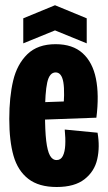

<svg xmlns="http://www.w3.org/2000/svg" viewBox="-20 -710 416 741"><path d="M15.8 -250.8Q15.8 -335.5 30.8 -398.8Q45.8 -462 85.6 -500.8Q125.3 -539.5 194.7 -539.5Q260.5 -539.5 299 -504.6Q337.5 -469.7 350.2 -406.7Q363 -343.7 352 -255.8L107.3 -246.8V-314.2L238.3 -318.8L222.8 -270Q231 -354.3 224.5 -392.4Q218 -430.5 194.7 -430.5Q170.8 -430.5 162.2 -391.4Q153.7 -352.3 153.7 -271.3Q153.7 -206.2 158.3 -166.8Q163 -127.5 172.7 -109.9Q182.3 -92.3 198.5 -92.3Q214.7 -92.3 222.6 -108.2Q230.5 -124.2 231.8 -150.1Q233.2 -176 229.8 -210L356.5 -197.8Q366 -143.2 355.3 -95.8Q344.7 -48.5 306.3 -18.4Q268 11.7 198.7 11.7Q129.8 11.7 89.3 -19.7Q48.8 -51 32.3 -108.4Q15.8 -165.8 15.8 -250.8ZM69.8 -639.3 192.3 -689.8 314.7 -639.3V-542.7L192.3 -592.7L69.8 -542.7Z"/></svg>

Font: Bricolage Grotesque 96pt Condensed ExBd
Style: Regular
Weight: 800
Width: 3
Designer: Mathieu Triay
Foundry: Atelier Triay
Version: Version 1.001;Glyphs 3.2 (3207)